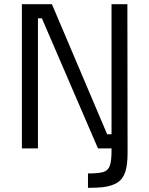

<svg xmlns="http://www.w3.org/2000/svg" viewBox="-20 -712 716 921"><path d="M402 120Q454 120 476 113Q498 106 506.5 84Q515 62 515 11V0H450L181 -624H162V0H85V-692H229L494 -68H515V-692H591L592 22Q592 79 581 112.5Q570 146 544.5 163Q519 180 473 186Q446 189 402 189Z"/></svg>

Font: Cairo
Style: Regular
Weight: 400
Designer: Mohamed Gaber, the designers of Titillium
Foundry: Kief Type Foundry
Version: Version 2.009; ttfautohint (v1.5.33-1714) -l 8 -r 50 -G 200 